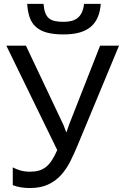

<svg xmlns="http://www.w3.org/2000/svg" viewBox="-20 -946 625 976"><path d="M585 -713.9 376 -210.9Q357.4 -165.5 337.2 -125.5Q316.9 -85.4 289.6 -55.4Q262.2 -25.4 224.1 -7.8Q186 9.8 131.8 9.8Q106.9 9.8 85 6.1Q63 2.4 44.9 -4.9V-95.2Q63 -85.4 84.7 -79.3Q106.4 -73.2 131.8 -73.2Q157.7 -73.2 177.7 -78.9Q197.8 -84.5 213.9 -97.4Q230 -110.4 243.7 -131.3Q257.3 -152.3 271 -183.1L12.2 -713.9H111.8L298.8 -318.8Q301.3 -314 303.7 -308.1Q306.2 -302.2 308.3 -295.9Q310.5 -289.6 312.7 -283.9Q314.9 -278.3 316.9 -273.9H317.9Q319.3 -278.3 322 -285.9Q324.7 -293.5 327.4 -301.5Q330.1 -309.6 332.8 -316.7Q335.4 -323.7 336.9 -327.1L488.8 -713.9ZM492.2 -926.3Q489.3 -888.2 477.3 -859.4Q465.3 -830.6 442.6 -810.8Q419.9 -791 385.5 -781Q351.1 -771 302.2 -771Q252 -771 217.8 -780.5Q183.6 -790 162.1 -809.6Q140.6 -829.1 130.6 -858.2Q120.6 -887.2 118.2 -926.3H201.2Q203.6 -898.4 210.2 -880.6Q216.8 -862.8 229 -852.8Q241.2 -842.8 259.8 -838.9Q278.3 -835 304.2 -835Q325.7 -835 343.5 -839.6Q361.3 -844.2 374.5 -854.7Q387.7 -865.2 396 -882.8Q404.3 -900.4 407.2 -926.3Z"/></svg>

Font: Droid Sans
Style: Regular
Weight: 400
Foundry: Ascender Corporation
Version: Version 1.00 build 114